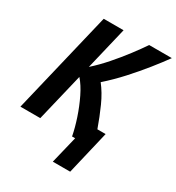

<svg xmlns="http://www.w3.org/2000/svg" viewBox="-210 -819 1038 1130"><g transform="rotate(30 309.5 -254.0)"><path d="M322 185 367 0H346Q336 -53 315.5 -114.5Q295 -176 267.5 -232.5Q240 -289 208 -325L130 0H-5L161 -693H296L227 -404Q274 -446 319.5 -498Q365 -550 404 -601.5Q443 -653 470 -693H624Q591 -647 545 -589.5Q499 -532 445 -472.5Q391 -413 332 -361Q370 -313 399.5 -247.5Q429 -182 454 -111H510L440 185Z"/></g></svg>

Font: Ubuntu Sans Mono
Style: Bold Italic
Weight: 700
Italic angle: -13.5°
Monospace: yes
Designer: Dalton Maag Ltd
Foundry: Dalton Maag Ltd
Version: Version 1.006